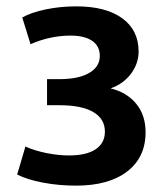

<svg xmlns="http://www.w3.org/2000/svg" viewBox="-20 -567 519 604"><path d="M438 -151Q438 -204 409 -240Q380 -276 328 -289Q368 -303 392 -335Q416 -367 416 -405Q416 -472 364.5 -509.5Q313 -547 220 -547Q170 -547 124 -537.5Q78 -528 50 -512L76 -428Q138 -455 202 -455Q246 -455 270 -438.5Q294 -422 294 -391Q294 -357 260.5 -337.5Q227 -318 167 -318H128V-236H167Q237 -236 273.5 -214.5Q310 -193 310 -153Q310 -117 281 -97.5Q252 -78 197 -78Q163 -78 126 -85.5Q89 -93 60 -106L34 -18Q65 -2 115 7.5Q165 17 219 17Q322 17 380 -27.5Q438 -72 438 -151Z"/></svg>

Font: Repo DemiBold
Style: Regular
Weight: 600
Designer: Stefan Peev
Foundry: Context Ltd
Version: Version 1.502